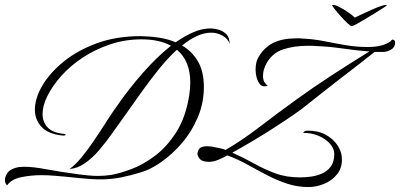

<svg xmlns="http://www.w3.org/2000/svg" viewBox="-66 -718 1617 776"><path d="M1494 -698Q1499 -698 1497 -696Q1497 -695 1481.5 -685Q1466 -675 1444 -661.5Q1422 -648 1400 -635Q1378 -622 1364 -615Q1360 -613 1354 -613Q1350 -613 1337.5 -625Q1325 -637 1310.5 -653Q1296 -669 1286 -682Q1276 -695 1276 -696Q1278 -698 1281 -698Q1290 -698 1307 -689Q1324 -680 1341.5 -668Q1359 -656 1368 -647Q1383 -654 1408.5 -666Q1434 -678 1458.5 -688Q1483 -698 1494 -698ZM-37 31Q-46 24 -46 10Q-46 -4 -36.5 -18.5Q-27 -33 -2 -40Q11 -44 32 -44Q67 -44 120.5 -34Q174 -24 254 -13Q272 -11 291 -9Q310 -7 331 -7Q344 -7 357 -8Q370 -9 383 -11Q418 -17 466 -35Q514 -53 562 -89.5Q610 -126 647.5 -185.5Q685 -245 699 -334Q701 -348 702 -360.5Q703 -373 703 -385Q703 -472 649 -517Q611 -482 574.5 -436.5Q538 -391 503.5 -342.5Q469 -294 438 -250Q414 -217 388 -180Q362 -143 334 -110.5Q306 -78 276 -57.5Q246 -37 215 -35Q239 -52 264 -82.5Q289 -113 314 -150Q339 -187 362.5 -224Q386 -261 407 -290Q454 -358 510.5 -422.5Q567 -487 625 -533Q578 -559 506 -559Q439 -559 378.5 -538.5Q318 -518 268 -485Q218 -452 182 -411.5Q146 -371 126 -331Q106 -291 106 -257Q106 -225 126.5 -203Q147 -181 192 -177Q199 -177 199 -174Q199 -170 190 -170Q131 -175 103 -204Q75 -233 75 -275Q75 -320 104.5 -371Q134 -422 190 -468Q246 -514 325 -543Q404 -572 503 -572Q543 -571 578.5 -565.5Q614 -560 644 -547Q681 -573 716 -588Q751 -603 783 -603Q801 -603 819 -597.5Q837 -592 849.5 -579Q862 -566 862 -541Q856 -561 834 -573.5Q812 -586 788 -586Q759 -586 729 -572Q699 -558 670 -534Q711 -510 734.5 -469Q758 -428 758 -366Q758 -302 733.5 -244Q709 -186 669.5 -140Q630 -94 585.5 -63Q541 -32 502 -21Q463 -9 423 -1Q383 7 341 7Q301 7 251.5 1.5Q202 -4 151 -8Q139 -9 127 -9.5Q115 -10 101 -10Q58 -10 18.5 -1.5Q-21 7 -37 31ZM1181 38Q1136 38 1095 24.5Q1054 11 1014.5 -9.5Q975 -30 935.5 -52Q896 -74 853 -90Q835 -80 818.5 -73Q802 -66 790 -65Q786 -64 783 -64Q780 -64 777 -64Q749 -64 739 -79Q729 -94 733 -102L734 -106Q737 -118 747 -122.5Q757 -127 770 -127Q778 -127 786.5 -126Q795 -125 802 -123Q814 -121 825 -118.5Q836 -116 846 -112Q917 -154 984.5 -206Q1052 -258 1131 -315Q1197 -363 1273 -412.5Q1349 -462 1427 -510Q1373 -514 1318.5 -522Q1264 -530 1210 -532Q1202 -533 1194 -533Q1186 -533 1178 -533Q1123 -533 1078.5 -518.5Q1034 -504 1010 -460Q997 -435 997 -412Q997 -397 1002 -387Q1005 -382 1009 -377.5Q1013 -373 1016 -373Q1012 -369 1005 -369Q991 -369 984 -378Q975 -390 971 -405.5Q967 -421 967 -436Q967 -467 978 -486Q1001 -526 1038 -544.5Q1075 -563 1130 -563Q1138 -563 1145.5 -563Q1153 -563 1160 -562Q1202 -560 1244.5 -551.5Q1287 -543 1331 -535.5Q1375 -528 1420 -528Q1458 -528 1483.5 -536.5Q1509 -545 1519 -558Q1531 -558 1531 -546Q1531 -527 1514.5 -517.5Q1498 -508 1481 -508H1448Q1426 -490 1390 -462.5Q1354 -435 1313.5 -403.5Q1273 -372 1236 -343Q1199 -314 1173 -293Q1151 -275 1116 -251Q1081 -227 1039 -200Q997 -173 954 -147.5Q911 -122 873 -101Q920 -80 961 -57Q1002 -34 1046.5 -17.5Q1091 -1 1147 -1Q1166 -1 1189.5 -4Q1213 -7 1235 -16.5Q1257 -26 1271 -45Q1285 -64 1285 -96Q1285 -117 1268 -136.5Q1251 -156 1223 -168.5Q1195 -181 1160 -181Q1160 -185 1165.5 -187.5Q1171 -190 1177 -190Q1221 -190 1250.5 -173.5Q1280 -157 1296.5 -133Q1313 -109 1315 -86Q1315 -83 1315.5 -79.5Q1316 -76 1316 -73Q1316 -37 1295 -12Q1274 13 1243 25.5Q1212 38 1181 38Z"/></svg>

Font: Luxurious Script
Style: Regular
Weight: 400
Designer: Robert E. Leuschke
Foundry: Robert E. Leuschke
Version: Version 1.010; ttfautohint (v1.8.3)